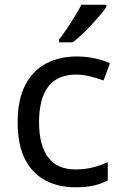

<svg xmlns="http://www.w3.org/2000/svg" viewBox="-20 -786 520 816"><path d="M300 10Q229 10 173.5 -19Q118 -48 86.5 -109Q55 -170 55 -265Q55 -364 88 -426Q121 -488 177.5 -517Q234 -546 306 -546Q347 -546 385 -537.5Q423 -529 447 -517L420 -444Q396 -453 364 -461Q332 -469 304 -469Q146 -469 146 -266Q146 -169 184.5 -117.5Q223 -66 299 -66Q343 -66 376.5 -75Q410 -84 438 -97V-19Q411 -5 378.5 2.5Q346 10 300 10ZM432 -756Q420 -738 395 -709.5Q370 -681 341.5 -652.5Q313 -624 289 -606H231V-618Q246 -637 263.5 -663Q281 -689 298 -716.5Q315 -744 326 -766H432Z"/></svg>

Font: Noto Sans Saurashtra
Style: Regular
Weight: 400
Designer: Monotype Design Team
Foundry: Monotype Imaging Inc.
Version: Version 2.001; ttfautohint (v1.8.4.7-5d5b)